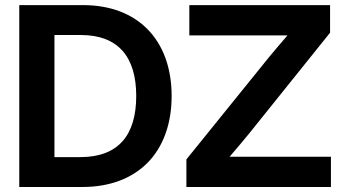

<svg xmlns="http://www.w3.org/2000/svg" viewBox="-20 -748 1371 768"><path d="M309.1 0C531.7 0 666.5 -140.1 666.5 -364.3C666.5 -587.9 530.8 -727.5 313 -727.5H57.1V0ZM725.6 0H1303.7V-121.1H1019.5H898.4C924.8 -151.9 951.2 -182.6 976.1 -213.4L1300.3 -617.2V-727.5H737.3V-606.4H1007.8H1129.9C1105 -577.6 1080.1 -548.3 1056.2 -519.5L725.6 -110.4ZM197.8 -119.6V-607.9H303.7C452.6 -607.9 524.9 -520.5 524.9 -364.3C524.9 -207.5 453.6 -119.6 301.3 -119.6Z"/></svg>

Font: Raveo Display Display SemiBold
Style: Regular
Weight: 600
Designer: Jakub Foglar, Rasmus Andersson (Inter)
Foundry: Jakubfoglar.com
Version: Version 1.100;Glyphs 3.2.3 (3260)